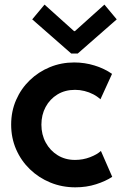

<svg xmlns="http://www.w3.org/2000/svg" viewBox="-20 -800 522 826"><path d="M304.1 5.9Q246.6 5.9 196.6 -14.7Q146.5 -35.2 108.6 -71.9Q70.7 -108.5 49.3 -157.6Q28 -206.7 28 -263.9Q28 -321.1 49.3 -369.9Q70.5 -418.6 108.1 -454.8Q145.6 -491.1 194.7 -511.2Q243.7 -531.3 299.3 -531.3Q344.5 -531.3 386.8 -518.2Q429.1 -505.2 462 -482.2L412.1 -372.8Q398.3 -385.5 380.8 -394.5Q363.3 -403.6 343.4 -408.5Q323.5 -413.5 302.9 -413.5Q259.7 -413.5 227.1 -393.6Q194.5 -373.7 176.3 -339.8Q158.1 -305.9 158.1 -263.6Q158.1 -221 176.8 -186.6Q195.4 -152.3 228.1 -132.1Q260.7 -112 302.7 -112Q337 -112 367.6 -123.8Q398.2 -135.6 414.1 -150.7L462.8 -39.3Q434.8 -20.6 393.5 -7.4Q352.2 5.9 304.1 5.9ZM171.6 -780.2 298.4 -666.2H302.4L429.2 -780.2L482.2 -716.7L314.5 -569.8H286.3L118.6 -716.7Z"/></svg>

Font: Reddit Sans
Style: Regular
Weight: 400
Designer: Stephen Hutchings
Foundry: Reddit
Version: Version 1.014